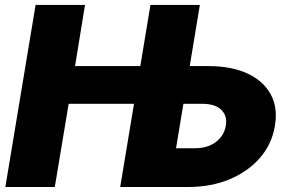

<svg xmlns="http://www.w3.org/2000/svg" viewBox="-20 -747 1155 767"><path d="M1.4 0 122.2 -727.3H319.6L279.8 -483H540.5L581 -727.3H778.4L737.9 -483H812.5Q904.5 -483 968.2 -453.5Q1032 -424 1061.3 -370.4Q1090.6 -316.8 1078.1 -244.3Q1066.4 -171.9 1018.8 -116.8Q971.2 -61.8 897.4 -30.9Q823.5 0 731.5 0H460.2L515.3 -332.4H254.3L198.9 0ZM712.7 -332.4 683.2 -154.8H757.1Q810.7 -154.8 843.4 -180.6Q876.1 -206.3 882.1 -245.7Q888.8 -283 864.7 -307.7Q840.6 -332.4 786.9 -332.4Z"/></svg>

Font: Inter UI Black
Style: Italic
Weight: 900
Italic angle: -9.39999°
Designer: Rasmus Andersson
Foundry: rsms
Version: 3.2;8d6f07862